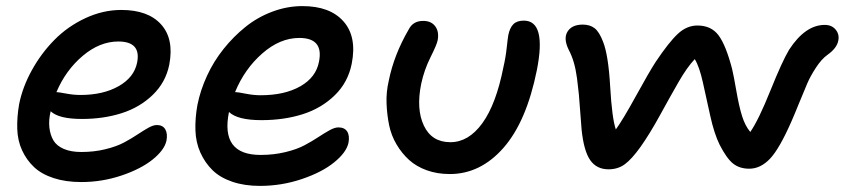

<svg xmlns="http://www.w3.org/2000/svg" viewBox="-20 -566 2785 633"><path d="M248 34.2Q196.8 34.2 157 21.2Q117.2 8.3 92.3 -15.1Q67.4 -38.6 52.7 -70.6Q38.1 -102.5 36.9 -140.9Q35.6 -179.2 43 -222.2Q54.2 -278.8 85 -334.5Q115.7 -390.1 159.2 -434.3Q202.6 -478.5 261 -505.9Q319.3 -533.2 379.9 -533.2Q468.3 -533.2 511.2 -485.4Q554.2 -437.5 538.1 -353Q526.4 -294.4 483.6 -253.2Q440.9 -211.9 381.1 -192.9Q321.3 -173.8 250 -173.8Q173.8 -173.8 147 -199.2Q140.1 -170.4 142.8 -145.8Q145.5 -121.1 156.2 -103Q167 -85 190.4 -75Q213.9 -64.9 248 -64.9Q290.5 -64.9 327.4 -74Q364.3 -83 388.9 -96.2Q413.6 -109.4 433.3 -122.6Q453.1 -135.7 469.2 -144.8Q485.4 -153.8 497.1 -153.8Q516.6 -153.8 524.9 -139.6Q533.2 -125.5 528.8 -102.1Q522 -71.3 483.2 -40Q444.3 -8.8 380.4 12.7Q316.4 34.2 248 34.2ZM167 -262.2Q172.9 -262.2 197.5 -257.6Q222.2 -252.9 245.1 -252.9Q320.3 -252.9 371.3 -282Q422.4 -311 432.1 -359.9Q445.8 -429.2 370.1 -429.2Q308.6 -429.2 252.4 -381.6Q196.3 -334 166 -262.2Z M836.9 46.9Q786.1 46.9 745.8 33.2Q705.6 19.5 680.7 -4.9Q655.8 -29.3 640.6 -63Q625.5 -96.7 624.3 -136.5Q623 -176.3 630.9 -220.2Q640.6 -268.6 662.4 -315.9Q684.1 -363.3 717 -404.5Q750 -445.8 789.6 -477.5Q829.1 -509.3 877.9 -527.6Q926.8 -545.9 977.1 -545.9Q1067.9 -545.9 1112.5 -495.4Q1157.2 -444.8 1139.6 -356Q1127.4 -294.4 1083.5 -251.7Q1039.6 -209 978 -189.5Q916.5 -169.9 841.8 -169.9Q763.2 -169.9 734.9 -196.8Q706.1 -55.2 838.9 -55.2Q882.8 -55.2 920.9 -64.5Q959 -73.7 984.1 -87.2Q1009.3 -100.6 1029.5 -114Q1049.8 -127.4 1066.7 -136.7Q1083.5 -146 1095.7 -146Q1115.7 -146 1124.5 -132.6Q1133.3 -119.1 1128.9 -95.2Q1122.1 -63.5 1081.8 -30.8Q1041.5 2 974.9 24.4Q908.2 46.9 836.9 46.9ZM757.8 -262.2Q764.2 -262.2 790 -257.1Q815.9 -252 838.9 -252Q918.5 -252 970.2 -281.5Q1022 -311 1031.7 -362.8Q1047.4 -440.9 966.8 -440.9Q902.8 -440.9 844.5 -389.6Q786.1 -338.4 754.9 -262.2Z M1462.9 7.8Q1421.4 7.8 1387 -4.6Q1352.5 -17.1 1328.6 -38.8Q1304.7 -60.5 1287.4 -89.8Q1270 -119.1 1262.9 -153.3Q1255.9 -187.5 1254.4 -224.9Q1252.9 -262.2 1261.7 -299.8Q1278.8 -385.3 1327.6 -469.2Q1341.8 -497.1 1375 -497.1Q1401.9 -497.1 1415 -479.2Q1428.2 -461.4 1422.9 -433.1Q1420.4 -419.4 1399.4 -377.4Q1378.4 -335.4 1368.7 -290Q1351.6 -206.5 1377.4 -151.9Q1403.3 -97.2 1464.8 -97.2Q1524.9 -97.2 1570.3 -159.9Q1615.7 -222.7 1639.6 -344.2Q1647 -375.5 1650.6 -408.9Q1654.3 -442.4 1655.8 -450.2Q1660.6 -474.1 1672.4 -486.1Q1684.1 -498 1707 -498Q1782.2 -498 1750 -335Q1715.8 -165 1639.9 -78.6Q1564 7.8 1462.9 7.8Z M1986.3 -7.8Q1946.8 -7.8 1925.8 -38.1Q1904.8 -68.4 1897.5 -138.2Q1895.5 -158.2 1893.1 -195.3Q1890.6 -232.4 1888.4 -255.6Q1886.2 -278.8 1882.3 -308.1Q1878.4 -337.4 1871.6 -360.6Q1864.7 -383.8 1854.5 -402.8Q1836.9 -439.5 1851.3 -462.2Q1865.7 -484.9 1901.4 -484.9Q1924.8 -484.9 1940.2 -473.1Q1955.6 -461.4 1968.3 -428.2Q1985.8 -383.8 1991.7 -280.3Q1997.6 -176.8 2010.3 -139.2Q2033.7 -171.4 2076.9 -250Q2120.1 -328.6 2141.6 -361.8Q2185.1 -426.8 2214.6 -454.3Q2244.1 -481.9 2279.3 -481.9Q2325.2 -481.9 2349.4 -449Q2373.5 -416 2393.6 -338.9Q2398.9 -316.9 2407.7 -266.1Q2416.5 -215.3 2426.5 -183.3Q2436.5 -151.4 2453.6 -130.9Q2481 -170.4 2520 -267.6Q2559.1 -364.7 2581.5 -401.9Q2634.8 -483.9 2699.2 -483.9Q2722.2 -483.9 2735.1 -468.3Q2748 -452.6 2743.7 -432.1Q2739.3 -407.2 2707.5 -384.8Q2688.5 -371.1 2670.4 -343.5Q2652.3 -315.9 2641.8 -291.7Q2631.3 -267.6 2614.5 -226.1Q2597.7 -184.6 2589.4 -166Q2549.8 -75.7 2518.6 -42.7Q2487.3 -9.8 2450.2 -9.8Q2418 -9.8 2396.7 -26.9Q2375.5 -43.9 2352.5 -88.9Q2334.5 -125.5 2321.5 -184.6Q2308.6 -243.7 2297.1 -295.2Q2285.6 -346.7 2270.5 -371.1Q2245.1 -344.2 2217.3 -295.9Q2189.5 -247.6 2155.8 -186Q2122.1 -124.5 2091.3 -81.1Q2062.5 -41 2039.8 -24.4Q2017.1 -7.8 1986.3 -7.8Z"/></svg>

Font: Shantell Sans Irregular
Style: Italic
Weight: 500
Italic angle: -11.31°
Designer: Stephen Nixon, Anya Danilova, Shantell Martin
Foundry: Arrow Type
Version: Version 1.006;[9816181b4]